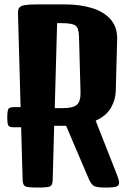

<svg xmlns="http://www.w3.org/2000/svg" viewBox="-20 -845 597 865"><path d="M149.9 0Q105 0 94 -5.4Q83 -10.7 82 -33.2L75.2 -271.5H41Q20 -271.5 16.4 -281.7Q12.7 -292 12.7 -314.5Q12.7 -340.3 16.4 -351.3Q20 -362.3 41 -362.3H72.8L61 -784.7Q60.5 -801.8 66.7 -810.3Q72.8 -818.8 92 -822Q111.3 -825.2 149.9 -825.2H273.4Q340.3 -825.2 394 -808.8Q447.8 -792.5 478.5 -757.6Q509.3 -722.7 507.8 -666L501.5 -434.1Q500.5 -396.5 480.2 -360.1Q460 -323.7 411.1 -301.3L502.4 -69.3Q509.3 -51.8 512.9 -40.8Q516.6 -29.8 516.6 -22Q516.6 -10.3 506.1 -5.1Q495.6 0 455.1 0Q416 0 403.3 -7.3Q390.6 -14.6 379.9 -39.1L277.8 -278.3H224.1L217.3 -33.2Q216.8 -10.7 205.8 -5.4Q194.8 0 149.9 0ZM257.8 -740.7H237.3L226.6 -357.9H263.2Q310.1 -357.9 326.9 -373.5Q343.8 -389.2 342.8 -430.2L335.9 -681.6Q335 -719.2 319.8 -730Q304.7 -740.7 257.8 -740.7Z"/></svg>

Font: Denk One
Style: Regular
Weight: 400
Designer: Irina Smirnova, Eben Sorkin
Foundry: Sorkin Type Co.f
Version: Version 1.004; ttfautohint (v1.8.4.7-5d5b);gftools[0.9.23]